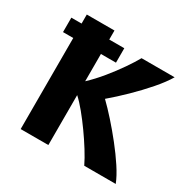

<svg xmlns="http://www.w3.org/2000/svg" viewBox="-133 -700 825 829"><g transform="rotate(30 280.0 -285.5)"><path d="M71 0V-454H20V-526H71V-571H209V-526H284V-454H209V-318Q242 -349 273 -387Q304 -425 329.5 -462Q355 -499 370 -526H535Q515 -492 479 -450.5Q443 -409 401.5 -368.5Q360 -328 321 -295Q349 -268 382 -231Q415 -194 447.5 -153Q480 -112 506 -72.5Q532 -33 545 0H388Q374 -29 352.5 -63.5Q331 -98 306 -133Q281 -168 256 -198.5Q231 -229 209 -249V0Z"/></g></svg>

Font: Ubuntu Sans Mono
Style: Regular
Weight: 400
Monospace: yes
Designer: Dalton Maag Ltd
Foundry: Dalton Maag Ltd
Version: Version 1.006